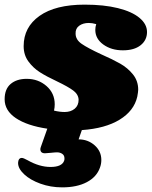

<svg xmlns="http://www.w3.org/2000/svg" viewBox="-36 -558 654 828"><path d="M375 -429Q375 -442 379 -454Q361 -459 347 -459Q322 -459 305.5 -447Q289 -435 290 -413Q290 -387 316 -369Q342 -351 400 -324Q450 -302 482.5 -283.5Q515 -265 537.5 -237Q560 -209 560 -171Q560 -163 556 -141Q542 -80 480 -42Q418 -4 317 3L303 43Q343 43 372 68.5Q401 94 401 132Q401 149 395 165Q381 205 338.5 227.5Q296 250 232 250Q182 250 138 234Q94 218 68 193.5Q42 169 42 145Q42 141 44 133Q48 123 58 123Q65 123 83 133Q134 162 182 162Q232 162 241 134Q242 131 242 125Q242 112 232.5 105.5Q223 99 210 99Q201 99 183 101Q165 103 158 103Q138 103 138 85Q138 82 140 76L168 -3Q81 -16 32.5 -48.5Q-16 -81 -16 -130Q-16 -174 10 -196Q36 -218 79 -218Q129 -218 164.5 -187Q200 -156 200 -108Q200 -95 197 -81Q221 -75 243 -75Q269 -75 286 -89Q303 -103 303 -128Q302 -151 280 -167.5Q258 -184 210 -207Q165 -228 136 -246.5Q107 -265 86.5 -293Q66 -321 66 -359Q66 -441 134.5 -489.5Q203 -538 329 -538Q412 -538 472.5 -523Q533 -508 565.5 -481Q598 -454 598 -420Q598 -385 570.5 -363Q543 -341 494 -341Q444 -341 409.5 -366Q375 -391 375 -429Z"/></svg>

Font: Shrikhand
Style: Regular
Weight: 400
Italic angle: -14°
Designer: Jonny Pinhorn
Foundry: Jonny Pinhorn
Version: Version 1.001;PS 1.001;hotconv 1.0.88;makeotf.lib2.5.647800